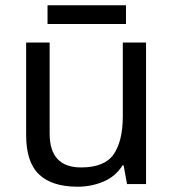

<svg xmlns="http://www.w3.org/2000/svg" viewBox="-20 -697 658 727"><path d="M533 -536V0H461L448 -71H444Q418 -29 372 -9.5Q326 10 274 10Q177 10 128 -36.5Q79 -83 79 -185V-536H168V-191Q168 -63 287 -63Q376 -63 410.5 -113Q445 -163 445 -257V-536ZM457 -677V-606H160V-677Z"/></svg>

Font: Noto Sans Lydian
Style: Regular
Weight: 400
Designer: Monotype Design Team
Foundry: Monotype Imaging Inc.
Version: Version 2.002; ttfautohint (v1.8.4.7-5d5b)